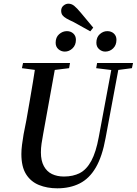

<svg xmlns="http://www.w3.org/2000/svg" viewBox="-20 -1006 742 1042"><path d="M205 -622 99 -636 105 -664H360L355 -636L241 -622ZM291 16Q236 16 191.5 -2Q147 -20 121.5 -60.5Q96 -101 96 -170Q96 -193 99.5 -220.5Q103 -248 108 -277L123 -353Q133 -411 142 -462Q151 -513 159 -562.5Q167 -612 175 -664H284L214 -277Q209 -251 205.5 -226.5Q202 -202 202 -179Q202 -134 218 -104.5Q234 -75 262 -61.5Q290 -48 327 -48Q377 -48 413.5 -67Q450 -86 475.5 -133Q501 -180 516 -262L591 -664H629L553 -257Q535 -157 500 -97Q465 -37 412.5 -10.5Q360 16 291 16ZM593 -625 502 -636 507 -664H702L696 -636L611 -625ZM332 -726Q312 -726 297 -739Q282 -752 282 -774Q282 -804 301 -820.5Q320 -837 343 -837Q364 -837 378 -824Q392 -811 392 -790Q392 -761 373.5 -743.5Q355 -726 332 -726ZM470 -836 380 -886Q356 -897 341 -905.5Q326 -914 319 -923.5Q312 -933 312 -948Q312 -965 324.5 -975.5Q337 -986 351 -986Q368 -986 382.5 -974.5Q397 -963 421 -934L486 -856ZM551 -726Q533 -726 518 -739Q503 -752 503 -774Q503 -804 521.5 -820.5Q540 -837 562 -837Q584 -837 598 -824Q612 -811 612 -790Q612 -761 594 -743.5Q576 -726 551 -726Z"/></svg>

Font: Source Serif 4 48pt SemiBold
Style: Italic
Weight: 600
Italic angle: -12°
Designer: Frank Grießhammer
Foundry: Adobe Systems Incorporated
Version: Version 4.004;hotconv 1.0.116;makeotfexe 2.5.65601